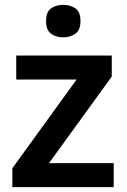

<svg xmlns="http://www.w3.org/2000/svg" viewBox="-20 -772 522 792"><path d="M449 0H31V-78L296 -444H47V-543H441V-456L182 -99H449ZM241 -752Q270 -752 291 -737.5Q312 -723 312 -685Q312 -648 291 -633Q270 -618 241 -618Q211 -618 190.5 -633Q170 -648 170 -685Q170 -723 190.5 -737.5Q211 -752 241 -752Z"/></svg>

Font: Noto Sans NKo Unjoined SemiBold
Style: Regular
Weight: 600
Designer: Monotype Design Team
Foundry: Monotype Imaging Inc.
Version: Version 2.004